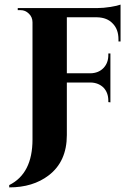

<svg xmlns="http://www.w3.org/2000/svg" viewBox="-20 -635 584 833"><path d="M503 -455H494V-464Q494 -508 469 -533Q445 -559 401 -560H270V-317H373Q408 -318 429 -340Q450 -362 450 -396V-403H459V-191L450 -192V-198Q450 -232 430 -254Q408 -276 374 -277H270V-49Q270 66 191 126Q123 178 20 178V168Q121 118 121 -30V-538Q121 -561 105 -576Q90 -591 69 -591H57V-600H402Q428 -600 460 -605Q490 -610 503 -615Z"/></svg>

Font: Cinzel Bold(RUS BY LYAJKA)
Style: Regular
Weight: 700
Designer: Natanael Gama
Version: Version 1.001;PS 001.001;hotconv 1.0.56;makeotf.lib2.0.21325